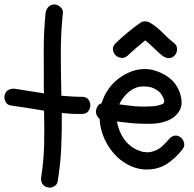

<svg xmlns="http://www.w3.org/2000/svg" viewBox="-30 -778 877 867"><path d="M340.8 -340.8Q359.4 -340.8 368.7 -329.1Q377.9 -317.4 377.9 -302.7Q377.9 -288.1 368.7 -275.9Q359.4 -263.7 340.8 -263.7Q317.4 -262.7 294.4 -264.2Q271.5 -265.6 249 -267.6Q250 -190.4 246.6 -113.3Q243.2 -36.1 230.5 40Q228.5 56.6 212.9 64.5Q197.3 72.3 182.6 67.4Q166 62.5 159.7 49.3Q153.3 36.1 156.2 19.5Q168 -54.7 169.4 -128.9Q170.9 -203.1 168.9 -278.3Q131.8 -284.2 93.8 -290.5Q55.7 -296.9 18.6 -301.8Q2 -303.7 -5.4 -319.8Q-12.7 -335.9 -8.8 -349.6Q-3.9 -366.2 9.8 -372.6Q23.4 -378.9 39.1 -377Q71.3 -372.1 103.5 -366.7Q135.7 -361.3 168.9 -356.4Q168 -361.3 168 -371.1Q168 -459 167.5 -544.9Q167 -630.9 175.8 -718.8Q177.7 -734.4 188 -746.1Q198.2 -757.8 214.8 -757.8Q229.5 -757.8 242.7 -746.1Q255.9 -734.4 253.9 -718.8Q244.1 -625 244.6 -532.7Q245.1 -440.4 247.1 -345.7Q270.5 -343.8 293.9 -342.3Q317.4 -340.8 340.8 -340.8Z M461.9 -378.9Q480.5 -404.3 506.3 -423.8Q532.2 -443.4 561.5 -454.6Q590.8 -465.8 622.1 -466.3Q653.3 -466.8 684.6 -454.1Q714.8 -442.4 739.3 -422.4Q763.7 -402.3 777.3 -371.1Q788.1 -347.7 790 -320.3Q792 -293 775.4 -270.5Q760.7 -250 739.7 -239.3Q718.8 -228.5 694.8 -223.6Q670.9 -218.8 646 -218.8Q621.1 -218.8 598.6 -219.7Q573.2 -220.7 548.3 -223.6Q523.4 -226.6 498 -229.5Q505.9 -185.5 529.3 -151.4Q552.7 -117.2 592.8 -99.6Q603.5 -95.7 609.4 -93.8Q612.3 -92.8 614.7 -92.3Q617.2 -91.8 620.1 -91.8Q627.9 -90.8 633.3 -90.3Q638.7 -89.8 643.6 -90.8Q650.4 -91.8 652.8 -92.3Q655.3 -92.8 658.2 -93.8Q668.9 -96.7 677.2 -100.6Q685.5 -104.5 697.3 -113.3Q703.1 -118.2 712.9 -127.9Q722.7 -137.7 729.5 -145.5Q739.3 -159.2 753.4 -164.1Q767.6 -168.9 782.2 -160.2Q794.9 -152.3 800.3 -136.2Q805.7 -120.1 795.9 -106.4Q767.6 -68.4 729 -41.5Q690.4 -14.6 640.6 -12.7Q600.6 -10.7 563.5 -26.9Q526.4 -43 498 -70.3Q462.9 -104.5 442.4 -149.4Q421.9 -194.3 419.9 -241.2Q411.1 -248 406.7 -258.3Q402.3 -268.6 403.8 -279.3Q405.3 -290 411.1 -299.3Q417 -308.6 428.7 -311.5Q439.5 -347.7 461.9 -378.9ZM696.3 -355.5Q685.5 -369.1 663.1 -379.9Q644.5 -387.7 619.6 -387.7Q594.7 -387.7 577.1 -378.9Q554.7 -368.2 537.1 -349.1Q519.5 -330.1 508.8 -306.6Q532.2 -303.7 555.7 -300.8Q579.1 -297.9 602.5 -296.9Q615.2 -296.9 627.9 -296.9Q640.6 -296.9 653.3 -297.9Q657.2 -297.9 660.6 -298.3Q664.1 -298.8 668 -298.8Q676.8 -300.8 681.2 -301.3Q685.5 -301.8 690.4 -303.7Q694.3 -304.7 700.2 -306.6Q705.1 -308.6 706.1 -309.6Q707 -310.5 709 -311.5L711.9 -323.2Q710 -327.1 709.5 -330.6Q709 -334 707 -336.9Q706.1 -339.8 702.6 -345.7Q699.2 -351.6 696.3 -355.5ZM757.8 -582Q770.5 -571.3 769.5 -554.2Q768.6 -537.1 757.8 -526.4Q746.1 -514.6 731 -515.6Q715.8 -516.6 703.1 -526.4Q682.6 -543 664.6 -561Q646.5 -579.1 626 -595.7Q605.5 -579.1 585.9 -562.5Q566.4 -545.9 546.9 -527.3Q533.2 -514.6 517.6 -516.6Q502 -518.6 491.7 -528.8Q481.4 -539.1 480 -554.2Q478.5 -569.3 492.2 -583Q518.6 -608.4 546.9 -631.8Q575.2 -655.3 606.4 -676.8Q614.3 -681.6 625.5 -681.6Q636.7 -681.6 645.5 -676.8Q677.7 -657.2 703.6 -630.9Q729.5 -604.5 757.8 -582Z"/></svg>

Font: Schoolbell
Style: Regular
Weight: 400
Designer: Font Diner, Inc
Foundry: Font Diner, Inc
Version: Version 1.001